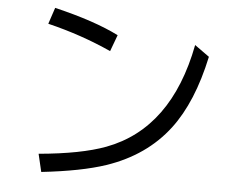

<svg xmlns="http://www.w3.org/2000/svg" viewBox="-53 -810 1105 891"><g transform="rotate(5 499.5 -364.0)"><path d="M439.9 -568.4Q300.3 -631.8 143.1 -669.9L168.5 -746.1Q356.9 -701.2 468.3 -645ZM150.9 -64.9Q348.1 -82.5 461.4 -125Q754.4 -234.9 830.6 -630.9L898.9 -582Q853 -367.2 757.3 -241.2Q651.9 -102.5 469.2 -40.5Q356 -2.4 170.4 18.1Z"/></g></svg>

Font: UDEV Gothic 35
Style: Regular
Weight: 400
Version: v2.1.0; ttfautohint (v1.8.4.7-5d5b-dirty) -l 6 -r 45 -G 200 